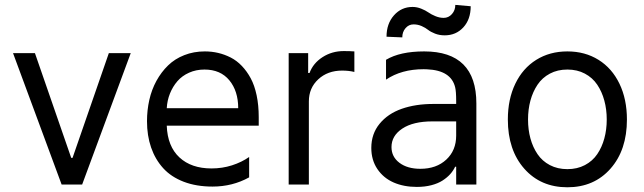

<svg xmlns="http://www.w3.org/2000/svg" viewBox="-20 -766 2674 797"><path d="M522.7 -545.5 321 0H235.8L34.1 -545.5H125L275.6 -110.8H281.2L431.8 -545.5Z M1054 -279.8V-244.3H672.2Q675.4 -158.4 724.8 -112.6Q774.1 -66.8 858 -66.8Q902.7 -66.8 943 -79.7Q983.3 -92.7 1014.2 -114.3V-29.8Q945.3 8.5 862.2 8.5Q795.1 8.5 742.7 -11.5Q690.3 -31.6 657.3 -68Q624.3 -104.4 607.2 -153.8Q590.2 -203.1 590.2 -262.8Q590.2 -308.6 599.8 -351.2Q609.4 -393.8 629.4 -430.4Q649.5 -467 677.6 -494.3Q705.6 -521.7 744.9 -537.1Q784.1 -552.6 830.3 -552.6Q859 -552.6 885.7 -546.3Q912.3 -540.1 937.7 -527.2Q963.1 -514.2 984 -492.2Q1005 -470.2 1020.8 -440.9Q1036.6 -411.6 1045.3 -370.4Q1054 -329.2 1054 -279.8ZM672.2 -316.8H968.8Q968.8 -388.1 932 -432.7Q895.2 -477.3 828.8 -477.3Q794 -477.3 764.9 -464.3Q735.8 -451.3 716.4 -429Q697.1 -406.6 685.5 -377.8Q674 -349.1 672.2 -316.8Z M1178.3 0V-545.5H1259.2V-463.1H1264.9Q1279.8 -503.6 1318.9 -528.8Q1358 -554 1407 -554Q1432.5 -554 1451 -552.6V-467.3Q1428.3 -473 1399.9 -473Q1340.2 -473 1301.1 -436.8Q1262.1 -400.6 1262.1 -345.2V0Z M1649.9 -610.8 1584.5 -613.6Q1584.5 -667.6 1615.4 -702.4Q1646.3 -737.2 1692.5 -737.2Q1710.6 -737.2 1728.3 -730.1Q1746.1 -723 1758.2 -714.5Q1770.2 -706 1787.5 -698.9Q1804.7 -691.8 1821.7 -691.8Q1842 -691.8 1856 -707.6Q1870 -723.4 1870 -745.7L1933.9 -740.1Q1933.9 -685.7 1903.4 -652.5Q1872.9 -619.3 1826 -619.3Q1804 -619.3 1785.9 -626.4Q1767.8 -633.5 1757.1 -642Q1746.4 -650.6 1730.5 -657.7Q1714.5 -664.8 1696.7 -664.8Q1676.8 -664.8 1663.4 -649.1Q1649.9 -633.5 1649.9 -610.8ZM1710.2 9.9Q1656.2 9.9 1614 -8.5Q1571.7 -27 1546.5 -64.3Q1521.3 -101.6 1521.3 -152Q1521.3 -210.2 1555.6 -252.1Q1589.8 -294 1647.4 -314.3Q1704.9 -334.5 1779.1 -334.5H1873.6V-347.3Q1873.6 -386.7 1869.3 -403.8Q1852.3 -474.1 1752.5 -478.3Q1745.7 -478.7 1738.6 -478.7Q1646.3 -478.7 1582.4 -435.4V-517.8Q1640.6 -552.6 1740.8 -552.6Q1957.4 -552.6 1957.4 -336.6V0H1873.6V-73.9H1869.3Q1861.5 -57.2 1848.7 -43Q1835.9 -28.8 1816.9 -16.5Q1797.9 -4.3 1770.6 2.8Q1743.3 9.9 1710.2 9.9ZM1725.1 -65.3Q1791.5 -65.3 1832.6 -103.5Q1873.6 -141.7 1873.6 -203.1V-262.1H1774.9Q1695 -262.1 1650 -232.2Q1605.1 -202.4 1605.1 -155.5Q1605.1 -115.1 1638.1 -90.2Q1671.2 -65.3 1725.1 -65.3Z M2088.1 -269.9Q2088.1 -354 2119 -418.3Q2149.9 -482.6 2206 -517.6Q2262.1 -552.6 2335.2 -552.6Q2408.4 -552.6 2464.5 -517.6Q2520.6 -482.6 2551.5 -418.3Q2582.4 -354 2582.4 -269.9Q2582.4 -143.1 2514.2 -65.9Q2446 11.4 2335.2 11.4Q2224.4 11.4 2156.2 -65.9Q2088.1 -143.1 2088.1 -269.9ZM2262.6 -80.6Q2294.4 -63.9 2335.2 -63.9Q2376.1 -63.9 2407.8 -80.6Q2439.6 -97.3 2459.2 -126.1Q2478.7 -154.8 2488.6 -191.4Q2498.6 -228 2498.6 -269.9Q2498.6 -311.8 2488.6 -348.5Q2478.7 -385.3 2459.2 -414.4Q2439.6 -443.5 2407.8 -460.4Q2376.1 -477.3 2335.2 -477.3Q2294.4 -477.3 2262.6 -460.4Q2230.8 -443.5 2211.3 -414.4Q2191.8 -385.3 2181.8 -348.5Q2171.9 -311.8 2171.9 -269.9Q2171.9 -228 2181.8 -191.4Q2191.8 -154.8 2211.3 -126.1Q2230.8 -97.3 2262.6 -80.6Z"/></svg>

Font: TID UI
Style: Regular
Weight: 400
Designer: The TID Project Authors
Foundry: Bakken & Bæck
Version: Version 1.001;hotconv 1.0.109;makeotfexe 2.5.65596